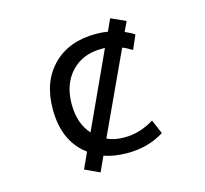

<svg xmlns="http://www.w3.org/2000/svg" viewBox="-123 -949 1246 1168"><g transform="rotate(-15 500.0 -364.5)"><path d="M692.4 -618.2 456.1 -108.4Q503.9 -85.9 568.4 -86.9Q663.1 -86.9 752.9 -142.6L791 -53.7Q688.5 10.7 558.6 9.8Q474.6 9.8 412.1 -12.7L369.1 81.1L276.4 38.1L322.3 -62.5Q187.5 -161.1 187.5 -365.2Q187.5 -537.1 287.6 -638.7Q387.7 -740.2 558.6 -740.2Q598.6 -740.2 633.8 -734.4L668 -809.6L760.7 -767.6L731.4 -706.1Q767.6 -691.4 791 -674.8L752.9 -586.9Q718.8 -608.4 692.4 -618.2ZM568.4 -643.6Q450.2 -643.6 378.4 -567.4Q306.6 -491.2 306.6 -365.2Q306.6 -242.2 373 -169.9L590.8 -643.6Q586.9 -643.6 568.4 -643.6Z"/></g></svg>

Font: Gen Shin Gothic Monospace Medium
Style: Regular
Weight: 500
Designer: [Source Han Sans]
Ryoko NISHIZUKA  (kana & ideographs); Paul D. Hunt (Latin, Greek & Cyrillic); Wenlong ZHANG  (bopomofo
Version: Version 1.002.20150607